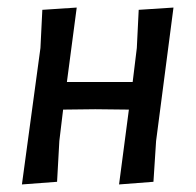

<svg xmlns="http://www.w3.org/2000/svg" viewBox="-20 -484 518 508"><path d="M183 -464 157 -267H331L342 -357L347 -458L439 -464L393 -111L386 -3L295 4L321 -194L232 -195L147 -194L137 -111L131 -3L38 4L87 -357L92 -458Z"/></svg>

Font: Alegreya Sans Medium
Style: Italic
Weight: 500
Italic angle: -7°
Designer: Juan Pablo del Peral
Foundry: Huerta Tipografica
Version: Version 2.007